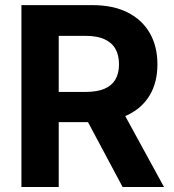

<svg xmlns="http://www.w3.org/2000/svg" viewBox="-20 -748 697 768"><path d="M65.7 0V-727.5H349.6Q432.4 -727.5 490.5 -698.2Q548.6 -668.9 579.2 -615.6Q609.7 -562.3 609.7 -490.8Q609.7 -418.7 578.8 -366.8Q547.8 -314.9 488.9 -287.2Q430 -259.6 346.1 -259.6H153.9V-380.3H322.5Q367.9 -380.3 397.5 -392.8Q427 -405.3 441.5 -429.8Q456 -454.4 456 -490.8Q456 -527.7 441.5 -552.9Q427 -578.2 397.3 -591.4Q367.7 -604.6 322 -604.6H214.9V0ZM470.5 0 293.7 -331.1H455.1L636 0Z"/></svg>

Font: Inter Variable LoSnoCo
Style: Regular
Weight: 400
Designer: Rasmus Andersson
Foundry: rsms
Version: Version 4.000;git-a52131595; featfreeze: case,dlig,ss01,ss02